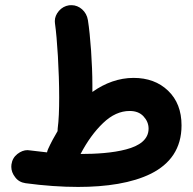

<svg xmlns="http://www.w3.org/2000/svg" viewBox="-20 -677 759 754"><path d="M24.9 -30.8C24.4 -27.8 24.4 -24.9 24.4 -22C24.4 -7.8 29.3 5.9 39.6 19C49.3 32.2 63 40 80.6 42.5C152.3 52.2 223.6 57.1 286.6 57.1C397.9 57.1 498.5 42 573.2 4.9C647.9 -32.7 692.9 -93.3 692.9 -184.6C692.9 -241.7 675.3 -287.1 640.1 -320.8C605 -354.5 559.6 -371.1 504.4 -371.1C447.3 -371.1 392.1 -351.1 342.8 -315.9V-343.3C342.8 -424.3 335 -537.1 325.2 -598.1C319.8 -632.8 291 -656.7 261.2 -656.7C257.8 -656.7 254.4 -656.7 251 -656.2C235.4 -653.8 222.2 -646.5 211.4 -634.3C200.7 -621.6 195.3 -608.4 195.3 -594.2C195.3 -591.8 195.3 -588.9 195.8 -585.9C204.6 -524.9 212.4 -398.4 212.4 -294.4C212.4 -245.6 210.9 -204.6 206.5 -171.9C206.1 -168.5 206.1 -165.5 206.1 -162.1C192.9 -140.1 180.2 -116.7 168.9 -91.8C167 -87.4 165.5 -83 164.6 -78.6C143.1 -81.1 120.6 -83.5 97.7 -86.4C94.2 -86.9 91.3 -87.4 87.9 -87.4C74.7 -87.4 61.5 -82.5 48.3 -72.3C35.2 -62 27.3 -48.3 24.9 -30.8ZM489.3 -241.2C512.2 -241.2 530.3 -234.4 543.5 -220.2C556.6 -206.1 563.5 -189.9 563.5 -171.9C563.5 -129.4 527.8 -104 475.1 -90.3C422.4 -76.2 356.4 -72.3 296.4 -72.3C322.3 -121.6 351.6 -162.1 384.8 -193.8C418 -225.6 452.6 -241.2 489.3 -241.2Z"/></svg>

Font: Mikhak
Style: Bold
Weight: 700
Designer: Amin Abedi
Version: Version 3.2